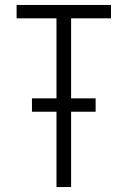

<svg xmlns="http://www.w3.org/2000/svg" viewBox="-20 -755 515 775"><path d="M208 0V-304H109V-358H208V-681H47V-735H428V-681H267V-358H366V-304H267V0Z"/></svg>

Font: Iosevka QP Light
Style: Regular
Weight: 300
Designer: Belleve Invis
Foundry: Belleve Invis
Version: Version 20.0.0; ttfautohint (v1.8.4)